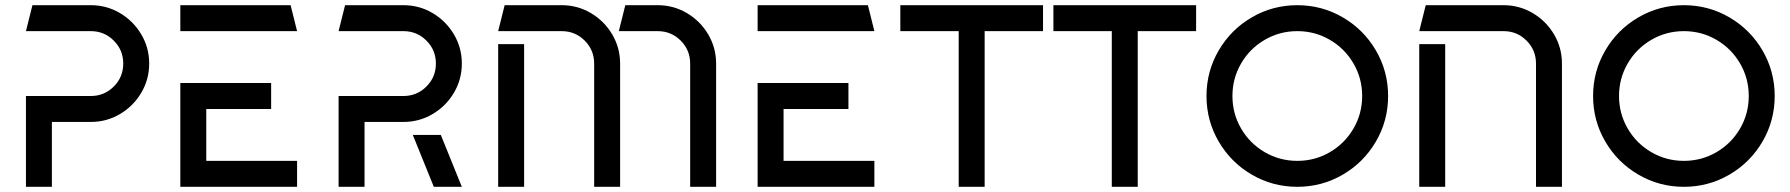

<svg xmlns="http://www.w3.org/2000/svg" viewBox="-20 -720 6900 740"><path d="M555 -475Q555 -414 524.5 -362.5Q494 -311 442.5 -280.5Q391 -250 330 -250H180V0H80V-350H330Q382 -350 418.5 -386.5Q455 -423 455 -475Q455 -527 418.5 -563.5Q382 -600 330 -600H80L105 -700H330Q391 -700 442.5 -669.5Q494 -639 524.5 -587.5Q555 -536 555 -475Z M1025 -400V-300H775V-100H1125V0H675V-400ZM675 -700H1100L1125 -600H675Z M1760 -475Q1760 -414 1729.5 -362.5Q1699 -311 1647.5 -280.5Q1596 -250 1535 -250H1385V0H1285V-350H1535Q1587 -350 1623.5 -386.5Q1660 -423 1660 -475Q1660 -527 1623.5 -563.5Q1587 -600 1535 -600H1285L1310 -700H1535Q1596 -700 1647.5 -669.5Q1699 -639 1729.5 -587.5Q1760 -536 1760 -475ZM1679 -200 1760 0H1652L1571 -200Z M2370 -475V0H2270V-475Q2270 -527 2233.5 -563.5Q2197 -600 2145 -600H1900L1925 -700H2145Q2206 -700 2257.5 -669.5Q2309 -639 2339.5 -587.5Q2370 -536 2370 -475ZM1900 -550H2000V0H1900ZM2390 -700H2515Q2576 -700 2627.5 -669.5Q2679 -639 2709.5 -587.5Q2740 -536 2740 -475V0H2640V-475Q2640 -527 2603.5 -563.5Q2567 -600 2515 -600H2365Z M3250 -400V-300H3000V-100H3350V0H2900V-400ZM2900 -700H3325L3350 -600H2900Z M4000 -600H3775V0H3675V-600H3450V-700H4000Z M4590 -600H4365V0H4265V-600H4040V-700H4590Z M4980 -700Q5075 -700 5155.5 -653Q5236 -606 5283 -525.5Q5330 -445 5330 -350Q5330 -255 5283 -174.5Q5236 -94 5155.5 -47Q5075 0 4980 0Q4885 0 4804.5 -47Q4724 -94 4677 -174.5Q4630 -255 4630 -350Q4630 -445 4677 -525.5Q4724 -606 4804.5 -653Q4885 -700 4980 -700ZM4980 -100Q5048 -100 5105.5 -133.5Q5163 -167 5196.5 -224.5Q5230 -282 5230 -350Q5230 -418 5196.5 -475.5Q5163 -533 5105.5 -566.5Q5048 -600 4980 -600Q4912 -600 4854.5 -566.5Q4797 -533 4763.5 -475.5Q4730 -418 4730 -350Q4730 -282 4763.5 -224.5Q4797 -167 4854.5 -133.5Q4912 -100 4980 -100Z M6000 -475V0H5900V-475Q5900 -527 5863.5 -563.5Q5827 -600 5775 -600H5450L5475 -700H5775Q5836 -700 5887.5 -669.5Q5939 -639 5969.5 -587.5Q6000 -536 6000 -475ZM5450 -550H5550V0H5450Z M6470 -700Q6565 -700 6645.5 -653Q6726 -606 6773 -525.5Q6820 -445 6820 -350Q6820 -255 6773 -174.5Q6726 -94 6645.5 -47Q6565 0 6470 0Q6375 0 6294.5 -47Q6214 -94 6167 -174.5Q6120 -255 6120 -350Q6120 -445 6167 -525.5Q6214 -606 6294.5 -653Q6375 -700 6470 -700ZM6470 -100Q6538 -100 6595.5 -133.5Q6653 -167 6686.5 -224.5Q6720 -282 6720 -350Q6720 -418 6686.5 -475.5Q6653 -533 6595.5 -566.5Q6538 -600 6470 -600Q6402 -600 6344.5 -566.5Q6287 -533 6253.5 -475.5Q6220 -418 6220 -350Q6220 -282 6253.5 -224.5Q6287 -167 6344.5 -133.5Q6402 -100 6470 -100Z"/></svg>

Font: Skate blade
Style: Regular
Weight: 400
Italic angle: -7°
Designer: Valerio Brotto (Silverblur_type)
Version: Version 2.001